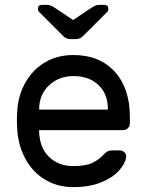

<svg xmlns="http://www.w3.org/2000/svg" viewBox="-20 -755 597 785"><path d="M511 -277V-250Q511 -239 503 -231Q495 -223 484 -223H140V-217Q142 -151 180.5 -113.5Q219 -76 280 -76Q330 -76 357.5 -89Q385 -102 407 -126Q415 -134 421.5 -137Q428 -140 439 -140H469Q481 -140 489 -132Q497 -124 496 -113Q492 -86 466.5 -57.5Q441 -29 393.5 -9.5Q346 10 280 10Q216 10 166 -19.5Q116 -49 86.5 -101Q57 -153 51 -218Q49 -248 49 -264Q49 -280 51 -310Q57 -372 86.5 -422Q116 -472 165.5 -501Q215 -530 280 -530Q387 -530 449 -462Q511 -394 511 -277ZM421 -307V-310Q421 -371 382.5 -407.5Q344 -444 280 -444Q222 -444 181.5 -407Q141 -370 140 -310V-307ZM232 -614 140 -706Q135 -711 135 -719Q135 -735 151 -735H172Q181 -735 187 -732.5Q193 -730 203 -724L279 -673L355 -724Q365 -730 371 -732.5Q377 -735 386 -735H407Q423 -735 423 -719Q423 -711 418 -706L326 -614Q316 -603 308 -599Q300 -595 289 -595H269Q258 -595 250 -599Q242 -603 232 -614Z"/></svg>

Font: Contemporary
Style: Regular
Weight: 400
Designer: Victor Tran
Foundry: Victor Tran
Version: Version 1.100